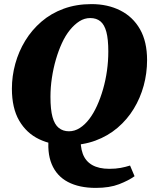

<svg xmlns="http://www.w3.org/2000/svg" viewBox="-20 -690 744 936"><path d="M447 226Q366 226 311 197Q256 168 232 110Q208 52 219 -32H374Q370 23 383.5 59.5Q397 96 429.5 114.5Q462 133 513 133Q544 133 568 128.5Q592 124 614 117L636 169Q607 190 560.5 208Q514 226 447 226ZM310 18Q232 18 170.5 -11.5Q109 -41 73.5 -102Q38 -163 38 -258Q38 -319 54.5 -379Q71 -439 103 -491.5Q135 -544 182 -584.5Q229 -625 290.5 -647.5Q352 -670 426 -670Q505 -670 566.5 -639Q628 -608 662.5 -547.5Q697 -487 697 -397Q697 -333 680.5 -272.5Q664 -212 632 -159.5Q600 -107 553 -67Q506 -27 445 -4.5Q384 18 310 18ZM316 -50Q344 -50 369 -66Q394 -82 415 -109.5Q436 -137 453 -174.5Q470 -212 482.5 -255.5Q495 -299 501.5 -345.5Q508 -392 508 -439Q508 -499 498.5 -534.5Q489 -570 469.5 -586Q450 -602 420 -602Q392 -602 367.5 -586.5Q343 -571 321 -544Q299 -517 282 -480Q265 -443 252.5 -400Q240 -357 233 -310.5Q226 -264 226 -218Q226 -156 236 -119.5Q246 -83 266.5 -66.5Q287 -50 316 -50Z"/></svg>

Font: Source Serif 4 Black
Style: Italic
Weight: 900
Italic angle: -12°
Designer: Frank Grießhammer
Foundry: Adobe Systems Incorporated
Version: Version 4.004;hotconv 1.0.116;makeotfexe 2.5.65601